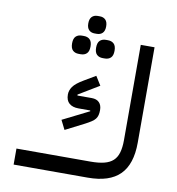

<svg xmlns="http://www.w3.org/2000/svg" viewBox="-91 -933 934 1015"><g transform="rotate(10 375.5 -425.5)"><path d="M50 -86H448Q491 -86 520.5 -93.5Q550 -101 568 -117.5Q586 -134 594 -161.5Q602 -189 602 -228V-740H676V-228Q676 -112 620 -56Q564 0 448 0H50ZM258 -277 400 -348 399 -352H336Q304 -352 286 -367.5Q268 -383 268 -415Q268 -437 282.5 -457.5Q297 -478 338 -502L399 -538L429 -490L318 -423L319 -418H396Q422 -418 436 -403.5Q450 -389 450 -363Q450 -347 447 -335.5Q444 -324 437 -315Q430 -306 417 -297.5Q404 -289 385 -279L283 -227ZM416 -636Q396 -636 384 -647.5Q372 -659 372 -685Q372 -711 384 -722.5Q396 -734 416 -734H427Q447 -734 459 -722.5Q471 -711 471 -685Q471 -659 459 -647.5Q447 -636 427 -636ZM287 -636Q267 -636 255 -647.5Q243 -659 243 -685Q243 -711 255 -722.5Q267 -734 287 -734H298Q318 -734 330 -722.5Q342 -711 342 -685Q342 -659 330 -647.5Q318 -636 298 -636ZM351 -757Q332 -757 320.5 -768.5Q309 -780 309 -804Q309 -828 320.5 -839.5Q332 -851 351 -851H363Q382 -851 393.5 -839.5Q405 -828 405 -804Q405 -780 393.5 -768.5Q382 -757 363 -757Z"/></g></svg>

Font: IBM Plex Sans Arabic
Style: Regular
Weight: 400
Designer: Mike Abbink, Paul van der Laan, Pieter van Rosmalen, Wael Morcos, Khajak Apelian
Foundry: Bold Monday
Version: Version 1.005